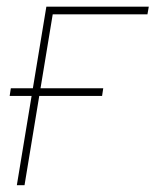

<svg xmlns="http://www.w3.org/2000/svg" viewBox="-20 -542 456 562"><path d="M415.5 -522.5 411.6 -500H134.3L51.8 0H29.3L115.7 -522.5ZM8.3 -261.2 11.7 -283.7H282.2L278.8 -261.2Z"/></svg>

Font: Inter 28pt Thin
Style: Italic
Weight: 250
Italic angle: -9.3988°
Designer: Rasmus Andersson
Foundry: rsms
Version: Version 4.001;git-66647c0bb